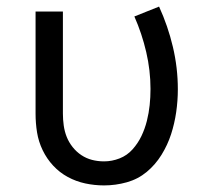

<svg xmlns="http://www.w3.org/2000/svg" viewBox="-20 -555 640 583"><path d="M296 8Q267 8 239 2Q211 -4 186 -17.5Q161 -31 141.5 -52Q122 -73 109.5 -99Q97 -125 92.5 -153Q88 -181 88 -210V-520H171V-210Q171 -192 173.5 -174Q176 -156 182.5 -139.5Q189 -123 200.5 -108.5Q212 -94 227 -84Q242 -74 259.5 -69.5Q277 -65 296 -65Q320 -65 343 -74Q366 -83 382.5 -101.5Q399 -120 409.5 -142Q420 -164 426 -188Q432 -212 434.5 -236Q437 -260 437 -285Q437 -341 424 -397Q411 -453 388 -505L463 -535Q490 -476 505 -412.5Q520 -349 520 -284Q520 -249 515 -214.5Q510 -180 499.5 -147.5Q489 -115 470.5 -85Q452 -55 425.5 -33Q399 -11 365 -1.5Q331 8 296 8Z"/></svg>

Font: Nova
Style: Regular
Weight: 400
Monospace: yes
Designer: Belleve Invis
Foundry: Belleve Invis
Version: Version 24.1.4; ttfautohint (v1.8.4)